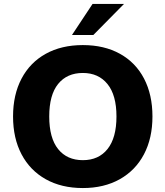

<svg xmlns="http://www.w3.org/2000/svg" viewBox="-20 -942 836 971"><path d="M46 -353Q46 -463 89 -544.5Q132 -626 211.5 -670Q291 -714 399 -714Q507 -714 586.5 -670Q666 -626 708.5 -544.5Q751 -463 751 -353Q751 -243 708 -161.5Q665 -80 585.5 -35.5Q506 9 399 9Q291 9 211.5 -35.5Q132 -80 89 -161.5Q46 -243 46 -353ZM569 -353Q569 -461 523.5 -517Q478 -573 399 -573Q319 -573 274 -517.5Q229 -462 229 -353Q229 -244 274 -188Q319 -132 399 -132Q479 -132 524 -188.5Q569 -245 569 -353ZM452 -765H344L448 -922H607Z"/></svg>

Font: wassup Sans
Style: Black
Weight: 900
Version: Version 2.001